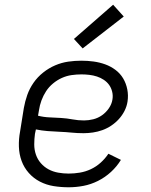

<svg xmlns="http://www.w3.org/2000/svg" viewBox="-20 -785 640 813"><path d="M271 8Q238 8 207 3Q176 -2 149 -16Q122 -30 102 -52.5Q82 -75 71.5 -103.5Q61 -132 60 -164Q59 -196 65 -228L81 -328Q86 -356 95.5 -383Q105 -410 122 -434.5Q139 -459 163 -478Q187 -497 214 -508.5Q241 -520 269 -524Q297 -528 324 -528Q351 -528 376.5 -524.5Q402 -521 425.5 -512.5Q449 -504 469 -489Q489 -474 501.5 -453Q514 -432 519 -406.5Q524 -381 520 -355Q517 -335 507.5 -316Q498 -297 483.5 -281Q469 -265 451 -253Q433 -241 413.5 -234Q394 -227 373.5 -224Q353 -221 334 -221Q308 -221 283 -223.5Q258 -226 232.5 -227Q207 -228 181.5 -230Q156 -232 132 -237L128 -218Q125 -196 125 -173.5Q125 -151 132 -130.5Q139 -110 153 -94Q167 -78 185.5 -68Q204 -58 226 -54Q248 -50 271 -50Q294 -50 318 -54Q342 -58 364.5 -68.5Q387 -79 406 -96Q425 -113 439 -134L492 -108Q475 -80 450 -57Q425 -34 395 -19Q365 -4 333.5 2Q302 8 271 8ZM336 -275Q355 -275 375 -280Q395 -285 412 -297Q429 -309 441 -326.5Q453 -344 456 -363Q459 -380 455 -396.5Q451 -413 442 -425.5Q433 -438 419.5 -447Q406 -456 390.5 -461Q375 -466 358.5 -468Q342 -470 325 -470Q304 -470 283 -467Q262 -464 242 -455Q222 -446 204.5 -431.5Q187 -417 175 -398.5Q163 -380 155.5 -359.5Q148 -339 145 -318L141 -295Q165 -289 189.5 -288Q214 -287 238.5 -285.5Q263 -284 287 -279.5Q311 -275 336 -275ZM330 -580 293 -620 459 -765 504 -715Z"/></svg>

Font: Iosevka SS04 Light Extended
Style: Italic
Weight: 300
Width: 7
Italic angle: -9°
Monospace: yes
Designer: Belleve Invis
Foundry: Belleve Invis
Version: Version 19.0.0; ttfautohint (v1.8.4)